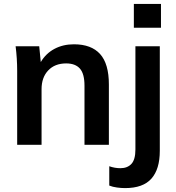

<svg xmlns="http://www.w3.org/2000/svg" viewBox="-20 -742 903 984"><path d="M68 0V-379Q68 -410 66 -442Q64 -474 60 -505H181L189 -424Q215 -468 259 -491.5Q303 -515 359 -515Q448 -515 493 -465Q538 -415 538 -309V0H413V-303Q413 -364 389.5 -390.5Q366 -417 319 -417Q261 -417 227 -381Q193 -345 193 -285V0ZM666 -600V-722H805V-600ZM621 222Q602 222 579.5 219Q557 216 540 209V110Q568 120 597 120Q633 120 653.5 98Q674 76 674 24V-505H799V31Q799 125 756 173.5Q713 222 621 222Z"/></svg>

Font: MulishBold
Style: Bold
Weight: 700
Designer: Vernon Adams
Foundry: Vernon Adams
Version: Version 3.602; ttfautohint (v1.8.3)